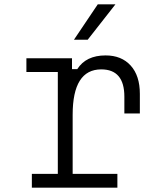

<svg xmlns="http://www.w3.org/2000/svg" viewBox="-20 -860 740 880"><path d="M101 -593H310V-543H334Q374 -606 464 -606Q537 -606 579 -559.5Q621 -513 621 -430V-340H550V-417Q550 -542 444 -542Q313 -542 313 -334V-63H518V0H126V-63H245V-530H101ZM319 -678 428 -840H509L382 -678Z"/></svg>

Font: Martian Mono ExtraLight
Style: Regular
Weight: 200
Monospace: yes
Designer: Roman Shamin
Foundry: Evil Martians
Version: Version 1.000; ttfautohint (v1.8.4.7-5d5b)